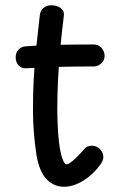

<svg xmlns="http://www.w3.org/2000/svg" viewBox="-20 -706 448 734"><path d="M132 -646Q134 -666 146.5 -676Q159 -686 177 -686Q189 -686 200.5 -681.5Q212 -677 219 -668Q226 -659 224 -645Q216 -581 210.5 -522Q205 -463 202 -405Q199 -347 199 -285Q200 -209 205.5 -163.5Q211 -118 219 -98Q227 -78 233 -78Q242 -78 256 -89.5Q270 -101 283.5 -115.5Q297 -130 303 -137Q309 -144 316.5 -146.5Q324 -149 331 -149Q343 -149 353 -143Q363 -137 369 -127Q375 -117 375 -105Q375 -98 371.5 -90Q368 -82 360 -72Q340 -46 316.5 -28Q293 -10 270 -1Q247 8 225 8Q186 8 158.5 -20.5Q131 -49 120 -110Q113 -154 109.5 -198.5Q106 -243 106 -288Q106 -349 109 -405Q112 -461 118 -519.5Q124 -578 132 -646ZM80 -445Q61 -444 50.5 -456.5Q40 -469 40 -487Q40 -504 50.5 -516Q61 -528 80 -529Q106 -531 134.5 -532.5Q163 -534 194 -534.5Q225 -535 261 -535.5Q297 -536 338 -536Q355 -536 367 -524Q379 -512 380 -493Q380 -475 367 -463.5Q354 -452 338 -452Q296 -452 266 -451.5Q236 -451 209 -450.5Q182 -450 152 -448.5Q122 -447 80 -445Z"/></svg>

Font: Playpen Sans Deva
Style: Regular
Weight: 400
Designer: Pooja Saxena, Gunjan Panchal, Laura Meseguer, Veronika Burian, José Scaglione
Foundry: TypeTogether
Version: Version 2.000